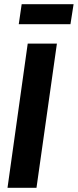

<svg xmlns="http://www.w3.org/2000/svg" viewBox="-20 -901 373 921"><path d="M253 -692 155 0H16L113 -692ZM318 -785H70L84 -881H333Z"/></svg>

Font: Fira Sans Extra Condensed SemiBold
Style: Italic
Weight: 600
Width: 3
Italic angle: -8°
Designer: Carrois Corporate & Edenspiekermann AG
Foundry: Carrois Corporate GbR & Edenspiekermann AG
Version: Version 4.203